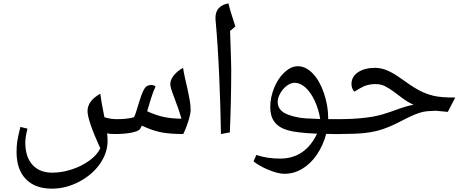

<svg xmlns="http://www.w3.org/2000/svg" viewBox="-20 -800 2811 1160"><path d="M293 339.8Q192.4 339.8 136.2 282Q80.1 224.1 80.1 119.1Q80.1 82.5 84.2 54.9Q88.4 27.3 103 -33.2L146 -22.9Q132.8 27.3 132.8 61Q132.8 147.9 176 195.6Q219.2 243.2 295.9 243.2Q352.1 243.2 411.9 224.1Q471.7 205.1 519 170.9Q566.4 136.7 585.9 96.2Q508.8 -72.8 508.8 -128.9Q508.8 -190.4 585.9 -233.9Q590.8 -190.4 610.8 -91.8Q647 -80.1 685.1 -80.1Q751.5 -80.1 789.1 -91.8Q795.9 -103 802.7 -125.5L817.4 -173.3Q834 -228 845.5 -251.2Q856.9 -274.4 868.2 -280.3Q879.4 -286.1 892.6 -286.6Q908.7 -286.6 919.9 -277.8Q904.8 -245.6 892.6 -206.1Q880.4 -166.5 869.1 -127.9Q921.9 -103.5 970 -93.3Q1018.1 -83 1076.2 -83Q1062 -134.8 1032.2 -211.9Q1008.8 -272 1008.8 -291Q1008.8 -317.9 1030.3 -344.7Q1051.8 -371.6 1085.9 -390.1Q1091.3 -356 1099.1 -322Q1106.9 -288.1 1114.3 -255.4Q1121.6 -222.7 1126.7 -192.1Q1131.8 -161.6 1131.8 -134.8Q1131.8 -113.3 1117.9 -68.4Q1104 -23.4 1086.9 9.8Q1010.3 9.8 956.8 0Q903.3 -9.8 836.9 -41L827.1 -22Q818.8 -7.8 776.4 1Q733.9 9.8 671.9 9.8Q646.5 9.8 627 5.9Q629.9 30.3 629.9 51.8Q629.9 122.6 584.7 188.5Q539.6 254.4 459.5 297.1Q379.4 339.8 293 339.8Z M1370.1 -612.8Q1377 -414.6 1377 -381.8Q1377 -196.3 1368.7 0L1314.9 9.8Q1312.5 -153.3 1304.2 -343Q1295.9 -532.7 1282.7 -674.8L1281.7 -690.9Q1281.7 -727.5 1300.5 -749.5Q1319.3 -771.5 1359.9 -779.8Q1371.1 -735.4 1380.9 -706.1L1401.9 -640.1Z M1698.7 250Q1659.7 250 1602.5 226.3Q1545.4 202.6 1511.7 174.8L1528.8 136.2Q1593.3 158.2 1671.9 158.2Q1823.7 158.2 1895.5 7.8Q1769.5 2.4 1716.3 -13.7Q1663.1 -29.8 1637.9 -64Q1612.8 -98.1 1612.8 -151.9Q1612.8 -211.9 1636.5 -269.8Q1660.2 -327.6 1699.5 -363.8Q1738.8 -399.9 1778.8 -399.9Q1826.7 -399.9 1868.4 -357.4Q1910.2 -314.9 1936.5 -238.8Q1962.9 -162.6 1962.9 -85V-80.1H2032.7Q2042.5 -80.1 2042.5 -69.8V0Q2042.5 9.8 2032.7 9.8H1992.7L1950.7 8.8Q1932.6 78.1 1894.8 133.8Q1856.9 189.5 1806.2 219.7Q1755.4 250 1698.7 250ZM1914.6 -81.1Q1904.8 -141.1 1880.9 -192.1Q1856.9 -243.2 1825.2 -271.5Q1793.5 -299.8 1760.7 -299.8Q1736.8 -299.8 1712.9 -282Q1689 -264.2 1673.3 -236.3Q1657.7 -208.5 1657.7 -185.1Q1657.7 -147.9 1686.5 -125.5Q1715.3 -103 1785.6 -89.8Q1817.4 -83.5 1914.6 -81.1Z M2022.5 9.8Q2012.7 9.8 2012.7 0V-69.8Q2012.7 -80.1 2022.5 -80.1Q2196.3 -80.1 2294.4 -109.9L2348.1 -127.4Q2397 -145.5 2423.8 -153.8Q2450.7 -162.1 2478.5 -167Q2440.9 -184.6 2412.1 -206.3Q2383.3 -228 2357.7 -247.1Q2332 -266.1 2306.4 -279.1Q2280.8 -292 2249.5 -292Q2226.6 -292 2208.7 -288.1Q2190.9 -284.2 2176.3 -277.6Q2161.6 -271 2120.6 -246.1Q2113.8 -252.9 2108.6 -265.4Q2103.5 -277.8 2103.5 -292Q2103.5 -336.9 2143.1 -363.5Q2182.6 -390.1 2245.6 -390.1Q2282.7 -390.1 2320.8 -374Q2358.9 -357.9 2409.7 -320.8Q2467.8 -278.3 2509 -255.9Q2550.3 -233.4 2597.7 -221.7Q2645 -210 2730.5 -210.9L2685.5 -124L2613.3 -130.9Q2560.5 -129.4 2537.4 -124.5Q2514.2 -119.6 2483.9 -107.2Q2453.6 -94.7 2398.4 -65.9Q2337.4 -34.2 2288.3 -18.3Q2239.3 -2.4 2181.9 3.7Q2124.5 9.8 2022.5 9.8Z"/></svg>

Font: Droid Arabic Naskh
Style: Regular
Weight: 400
Designer: Pascal Zoghbi
Foundry: Ascender Corporation
Version: Version 1.00